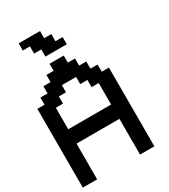

<svg xmlns="http://www.w3.org/2000/svg" viewBox="-237 -1111 1078 1223"><g transform="rotate(-30 302.0 -500.0)"><path d="M52.7 0H0V-289.1V-579.1H26.4H52.7V-605.5V-631.8H79.1H105.5V-658.2V-684.6H131.8H158.2V-710.9V-737.3H184.6H210.9V-762.7V-789.1H262.7H315.4V-762.7V-737.3H341.8H368.2V-710.9V-684.6H394.5H420.9V-658.2V-631.8H447.3H473.6V-605.5V-579.1H500H526.4V-289.1V0H473.6H420.9V-131.8V-262.7H262.7H105.5V-131.8V0ZM262.7 -368.2H420.9V-447.3V-526.4H394.5H368.2V-552.7V-579.1H341.8H315.4V-605.5V-631.8H262.7H210.9V-605.5V-579.1H184.6H158.2V-552.7V-526.4H131.8H105.5V-447.3V-368.2ZM289.1 -841.8H210.9V-868.2V-894.5H184.6H158.2V-920.9V-947.3H131.8H105.5V-973.6V-1000H184.6H262.7V-973.6V-947.3H289.1H315.4V-920.9V-894.5H341.8H368.2V-868.2V-841.8Z"/></g></svg>

Font: VCR Jazz Mono
Style: Regular
Weight: 400
Version: Version 3.1